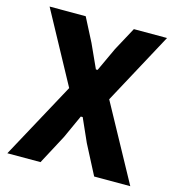

<svg xmlns="http://www.w3.org/2000/svg" viewBox="-105 -788 809 878"><g transform="rotate(15 300.0 -349.0)"><path d="M591 0H420L348 -139L299 -249H290L240 -139L166 0H9L205 -361L22 -698H193L250 -587L301 -475H309L361 -587L421 -698H578L395 -359Z"/></g></svg>

Font: iA Writer Duo V
Style: Regular
Weight: 400
Designer: Mike Abbink, Paul van der Laan, Pieter van Rosmalen, Oliver Reichenstein
Foundry: Information Architects Inc.
Version: Version 2.000